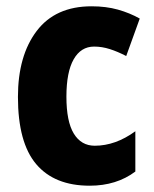

<svg xmlns="http://www.w3.org/2000/svg" viewBox="-20 -580 488 610"><path d="M265 10Q153 10 95 -58.5Q37 -127 37 -272Q37 -403 96.5 -481.5Q156 -560 271 -560Q317 -560 354.5 -549.5Q392 -539 424 -521L381 -402Q354 -416 329 -424Q304 -432 279 -432Q237 -432 214 -391.5Q191 -351 191 -273Q191 -194 214.5 -155.5Q238 -117 281 -117Q347 -117 410 -163V-35Q350 10 265 10Z"/></svg>

Font: Noto Sans Arabic UI Cn XBd
Style: Regular
Weight: 800
Width: 3
Designer: Monotype Design Team, Nadine Chahine and Nizar Qandah
Foundry: Monotype Imaging Inc.
Version: Version 2.010; ttfautohint (v1.8.4.7-5d5b)